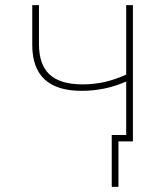

<svg xmlns="http://www.w3.org/2000/svg" viewBox="-20 -548 640 744"><path d="M413 176V-25H469V-232Q425 -213 382.5 -204.5Q340 -196 296 -196Q105 -196 105 -374V-528H131V-377Q131 -297 172.5 -259Q214 -221 300 -221Q343 -221 384 -230Q425 -239 469 -259V-528H495V0H439V176Z"/></svg>

Font: Noto Sans Mono Thin
Style: Regular
Weight: 100
Designer: Monotype Design Team
Foundry: Monotype Imaging Inc.
Version: Version 2.014